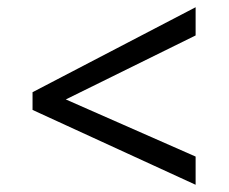

<svg xmlns="http://www.w3.org/2000/svg" viewBox="-20 -588 632 531"><path d="M70 -284V-333L521 -568V-490L162 -313L521 -155V-77Z"/></svg>

Font: lbangla15
Style: Book
Weight: 400
Designer: Jelle Bosma - Monotype Design Team
Foundry: Monotype Imaging Inc.
Version: Version 2.003